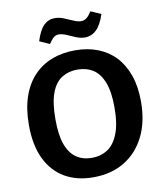

<svg xmlns="http://www.w3.org/2000/svg" viewBox="-98 -999 929 1090"><g transform="rotate(-10 366.0 -453.5)"><path d="M352 12Q257 12 187.5 -28.5Q118 -69 80 -148Q42 -227 42 -343Q42 -436 66 -506Q90 -576 134 -622.5Q178 -669 238.5 -692.5Q299 -716 373 -716Q446 -716 504.5 -693Q563 -670 604.5 -626Q646 -582 669 -516.5Q692 -451 692 -365Q692 -248 649.5 -163.5Q607 -79 531 -33.5Q455 12 352 12ZM363 -98Q413 -98 452 -122.5Q491 -147 514.5 -204.5Q538 -262 538 -359Q538 -449 516.5 -503.5Q495 -558 457 -582Q419 -606 367 -606Q317 -606 278 -582Q239 -558 217.5 -502Q196 -446 196 -348Q196 -258 216 -203.5Q236 -149 273.5 -123.5Q311 -98 363 -98ZM240 -776 182 -802Q201 -863 227.5 -889.5Q254 -916 290 -916Q317 -916 343 -905.5Q369 -895 393.5 -884Q418 -873 437 -873Q455 -873 469 -884Q483 -895 498 -919L557 -893Q537 -832 508.5 -805Q480 -778 442 -778Q417 -778 391 -789Q365 -800 341 -810.5Q317 -821 297 -821Q281 -821 268 -810Q255 -799 240 -776Z"/></g></svg>

Font: Bitter Thin
Style: Bold
Weight: 700
Version: Version 3.021